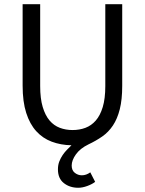

<svg xmlns="http://www.w3.org/2000/svg" viewBox="-20 -676 685 908"><path d="M87 -656H170V-269Q170 -210 182 -170Q194 -130 214.5 -106Q235 -82 263 -71.5Q291 -61 323 -61Q356 -61 384 -71.5Q412 -82 433 -106Q454 -130 466 -170Q478 -210 478 -269V-656H558V-271Q558 -205 546.5 -159.5Q535 -114 514 -82.5Q493 -51 463.5 -30.5Q434 -10 398 7Q359 26 339 54Q319 82 319 107Q319 130 334 141.5Q349 153 367 153Q388 153 407 139L430 184Q416 195 393 203.5Q370 212 350 212Q310 212 282 190Q254 168 254 125Q254 104 260.5 87.5Q267 71 276.5 57Q286 43 297.5 31.5Q309 20 318 11Q267 10 224.5 -6Q182 -22 151.5 -55.5Q121 -89 104 -142Q87 -195 87 -271Z"/></svg>

Font: Myanmar Sanpya
Style: Regular
Weight: 400
Designer: Danh Hong
Foundry: Google Inc.
Version: Version 2.00 November 22, 2015